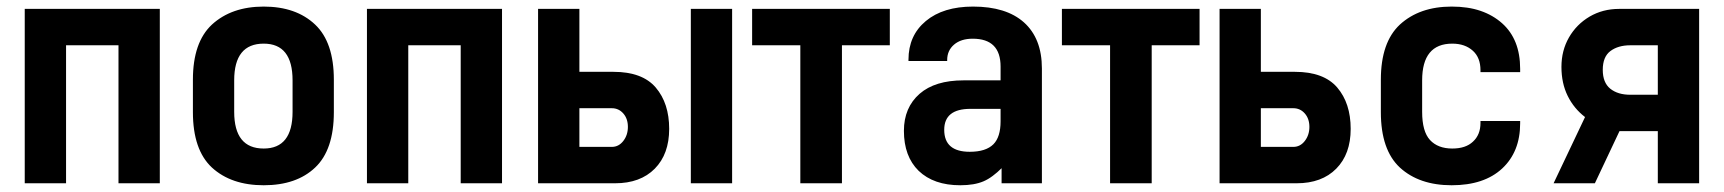

<svg xmlns="http://www.w3.org/2000/svg" viewBox="-20 -546 5136 572"><path d="M53.7 -519.5H456.1V0H333V-411.1H176.8V0H53.7Z M611.3 -46.9Q554.7 -99.6 554.7 -211.9V-308.6Q554.7 -419.9 611.3 -472.7Q669.9 -526.4 765.6 -526.4Q862.3 -526.4 918.9 -472.7Q974.6 -419.9 974.6 -308.6V-211.9Q974.6 -99.6 918.9 -46.9Q863.3 5.9 765.6 5.9Q668.9 5.9 611.3 -46.9ZM851.6 -212.9V-306.6Q851.6 -416 765.6 -416Q677.7 -416 677.7 -306.6V-212.9Q677.7 -103.5 765.6 -103.5Q851.6 -103.5 851.6 -212.9Z M1073.2 -519.5H1475.6V0H1352.5V-411.1H1196.3V0H1073.2Z M1583 -519.5H1706.1V-332H1807.6Q1893.6 -332 1933.6 -285.2Q1973.6 -238.3 1973.6 -162.1Q1973.6 -86.9 1930.7 -43.5Q1887.7 0 1812.5 0H1583ZM1802.7 -223.6H1706.1V-108.4H1802.7Q1823.2 -108.4 1836.9 -126Q1850.6 -143.6 1850.6 -168Q1850.6 -192.4 1836.9 -208Q1823.2 -223.6 1802.7 -223.6ZM2038.1 -519.5H2161.1V0H2038.1Z M2220.7 -519.5H2630.9V-411.1H2488.3V0H2364.3V-411.1H2220.7Z M3030.3 -479.5Q3084 -431.6 3084 -341.8V0H2963.9V-44.9Q2951.2 -32.2 2937.5 -22Q2923.8 -11.7 2910.2 -5.9Q2882.8 5.9 2840.8 5.9Q2761.7 5.9 2716.8 -37.1Q2672.9 -80.1 2672.9 -156.2Q2672.9 -225.6 2719.7 -266.6Q2765.6 -306.6 2850.6 -306.6H2960.9V-347.7Q2960.9 -430.7 2877.9 -430.7Q2842.8 -430.7 2822.3 -413.1Q2801.8 -395.5 2801.8 -367.2V-364.3H2686.5V-368.2Q2686.5 -440.4 2738.3 -483.4Q2790 -526.4 2878.9 -526.4Q2977.5 -526.4 3030.3 -479.5ZM2939.5 -116.2Q2960.9 -137.7 2960.9 -184.6V-221.7H2871.1Q2793 -221.7 2793 -159.2Q2793 -93.8 2869.1 -93.8Q2917 -93.8 2939.5 -116.2Z M3143.6 -519.5H3553.7V-411.1H3411.1V0H3287.1V-411.1H3143.6Z M3613.3 -519.5H3736.3V-332H3837.9Q3923.8 -332 3963.9 -285.2Q4003.9 -238.3 4003.9 -162.1Q4003.9 -86.9 3960.9 -43.5Q3918 0 3842.8 0H3613.3ZM3833 -223.6H3736.3V-108.4H3833Q3853.5 -108.4 3867.2 -126Q3880.9 -143.6 3880.9 -168Q3880.9 -192.4 3867.2 -208Q3853.5 -223.6 3833 -223.6Z M4150.4 -46.9Q4093.8 -99.6 4093.8 -211.9V-308.6Q4093.8 -419.9 4150.4 -472.7Q4209 -526.4 4304.7 -526.4Q4353.5 -526.4 4390.6 -513.7Q4427.7 -501 4455.1 -476.6Q4508.8 -428.7 4508.8 -340.8V-331.1H4390.6V-336.9Q4390.6 -374 4368.2 -394.5Q4344.7 -416 4306.6 -416Q4216.8 -416 4216.8 -306.6V-212.9Q4216.8 -154.3 4240.2 -128.9Q4263.7 -103.5 4306.6 -103.5Q4346.7 -103.5 4368.2 -124Q4390.6 -144.5 4390.6 -179.7V-185.5H4508.8V-178.7Q4508.8 -93.8 4455.1 -43.9Q4401.4 5.9 4304.7 5.9Q4208 5.9 4150.4 -46.9Z M4803.7 -519.5H5042V0H4918.9V-155.3H4804.7L4731.4 0H4608.4L4702.1 -197.3Q4668.9 -222.7 4650.4 -260.3Q4631.8 -297.9 4631.8 -346.7Q4631.8 -395.5 4654.3 -434.6Q4676.8 -473.6 4715.8 -496.6Q4754.9 -519.5 4803.7 -519.5ZM4836.9 -263.7H4918.9V-411.1H4836.9Q4800.8 -411.1 4777.8 -394Q4754.9 -377 4754.9 -337.9Q4754.9 -299.8 4777.3 -281.7Q4799.8 -263.7 4836.9 -263.7Z"/></svg>

Font: DINish
Style: Bold
Weight: 700
Designer: Bert Driehuis
Foundry: Playbeing
Version: Version 3.008; git-95204e4c-release